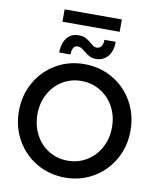

<svg xmlns="http://www.w3.org/2000/svg" viewBox="-109 -1134 1010 1226"><g transform="rotate(10 396.0 -521.0)"><path d="M34.2 -360.4Q34.2 -462.9 81.8 -546.9Q129.4 -630.9 211.9 -679.2Q294.4 -727.5 395.5 -727.5Q497.1 -727.5 579.8 -679.2Q662.6 -630.9 710.2 -546.9Q757.8 -462.9 757.8 -359.4Q757.8 -256.8 710.2 -172.9Q662.6 -88.9 580.1 -40.5Q497.6 7.8 396.5 7.8Q295.9 7.8 212.9 -40.5Q129.9 -88.9 82 -173.1Q34.2 -257.3 34.2 -360.4ZM637.7 -360.4Q637.7 -433.6 605.7 -492.4Q573.7 -551.3 518.1 -584.7Q462.4 -618.2 394.5 -618.2Q327.6 -618.2 272.7 -584.7Q217.8 -551.3 186 -492.4Q154.3 -433.6 154.3 -360.4Q154.3 -287.6 185.5 -228.5Q216.8 -169.4 271.7 -135.5Q326.7 -101.6 394.5 -101.6Q463.4 -101.6 518.8 -135.5Q574.2 -169.4 606 -228.8Q637.7 -288.1 637.7 -360.4ZM326.2 -902.3Q354 -902.8 371.8 -893.8Q389.6 -884.8 410.2 -867.2Q423.8 -855.5 432.4 -850.1Q440.9 -844.7 452.1 -844.7Q471.7 -844.7 482.7 -860.8Q493.7 -877 493.2 -902.3H566.4Q566.9 -865.7 554.4 -836.2Q542 -806.6 517.8 -789.8Q493.7 -772.9 460.9 -772.5Q435.5 -772.9 417.7 -782.2Q399.9 -791.5 380.9 -807.6Q365.2 -820.3 355.2 -825.9Q345.2 -831.5 333 -831.1Q314.9 -832 305.4 -816.2Q295.9 -800.3 295.9 -772.5H222.7Q222.7 -810.5 235.1 -840.6Q247.6 -870.6 271 -887Q294.4 -903.3 326.2 -902.3ZM209 -1049.8H580.1V-969.7H209Z"/></g></svg>

Font: Reddit Sans Strawberry SemiBold
Style: Regular
Weight: 600
Designer: Stephen Hutchings
Foundry: Reddit
Version: Version 1.013